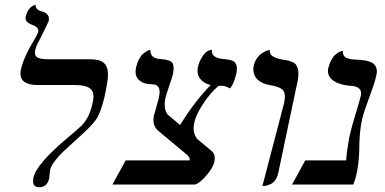

<svg xmlns="http://www.w3.org/2000/svg" viewBox="-20 -766 1597 797"><path d="M145 -602.1Q125 -567.4 125 -546.9Q125 -530.8 139.6 -525.4Q154.3 -520 183.1 -520H353Q394 -520 411.1 -504.9Q428.2 -489.7 428.2 -456.1Q428.2 -428.2 413.1 -360.8Q397.5 -296.9 378.9 -269.8Q360.4 -242.7 292 -182.1Q256.8 -150.4 240.5 -134.8Q224.1 -119.1 208 -98.1Q191.9 -77.1 188 -61Q186.5 -52.7 185.8 -41.3Q185.1 -29.8 184.1 -24.9Q175.3 11.2 143.1 11.2Q117.2 11.2 117.2 -14.2Q117.2 -18.1 119.1 -29.8Q132.3 -87.4 269 -201.2Q303.7 -230 318.4 -244.6Q333 -259.3 344.2 -279.8Q355.5 -300.3 362.8 -332Q368.2 -354.5 368.2 -365.2Q368.2 -389.2 350.3 -401.1Q332.5 -413.1 288.1 -413.1H136.2Q64.9 -413.1 64.9 -460.9Q64.9 -467.3 66.9 -479Q81.1 -534.2 120.1 -597.2Q136.2 -624 138.2 -632.8Q139.2 -634.8 139.2 -638.2Q139.2 -653.8 112.8 -663.1Q85.9 -673.8 85.9 -690.9Q85.9 -691.9 86.4 -694.3Q86.9 -696.8 86.9 -698.2Q89.4 -707.5 92.8 -715.1Q96.2 -722.7 99.9 -727.3Q103.5 -731.9 107.4 -735.6Q111.3 -739.3 115 -741Q118.7 -742.7 121.3 -743.9Q124 -745.1 126 -745.6L127.9 -746.1Q126 -726.6 151.9 -719.2Q183.1 -710.9 183.1 -688Q183.1 -682.1 182.1 -678.2Q181.2 -675.8 164.8 -642.1Q148.4 -608.4 145 -602.1Z M677.7 -289.1 727.5 -247.1Q787.1 -343.8 854.5 -413.1Q829.1 -418.9 814.5 -434.8Q799.8 -450.7 799.8 -472.2Q799.8 -498 818.4 -528.6Q836.9 -559.1 860.4 -559.1Q860.4 -558.6 859.9 -556.9Q859.4 -555.2 859.4 -554.2Q859.4 -524.4 908.7 -521Q919.9 -520 925.8 -519Q931.6 -518.1 940.2 -515.6Q948.7 -513.2 952.9 -509.3Q957 -505.4 960.2 -498.5Q963.4 -491.7 963.4 -481.9Q963.4 -463.9 954.1 -436.5Q944.8 -409.2 934.6 -398.9Q916 -410.2 899.4 -410.2Q891.6 -410.2 886.7 -409.2Q852.1 -380.9 817.9 -326.7Q783.7 -272.5 783.7 -232.9Q783.7 -206.5 799.8 -188L857.4 -140.1Q871.6 -128.9 871.6 -109.9Q871.6 -79.6 840.6 -42.2Q809.6 -4.9 788.6 0H446.8L501.5 -100.1H767.6Q770 -109.9 757.8 -122.1L635.7 -224.1Q616.7 -241.7 616.7 -268.1Q616.7 -273.4 618.7 -285.2L638.7 -356.9Q642.6 -376.5 642.6 -383.8Q642.6 -416 611.8 -416Q579.6 -416 561 -430.2Q542.5 -444.3 542.5 -469.2Q542.5 -473.1 544.4 -484.9Q548.8 -504.4 556.6 -519.3Q564.5 -534.2 572.5 -541.3Q580.6 -548.3 587.9 -552.7Q595.2 -557.1 599.6 -558.1L604.5 -559.1V-556.2Q604.5 -523.9 644.5 -521Q675.8 -518.6 688.2 -511.7Q700.7 -504.9 700.7 -483.9Q700.7 -470.2 696.8 -454.1Q694.3 -443.8 681.6 -407Q668.9 -370.1 666.5 -357.9Q663.6 -346.2 663.6 -332Q663.6 -303.2 677.7 -289.1Z M1069.3 5.9 1158.7 -335.9Q1162.6 -352.1 1162.6 -365.2Q1162.6 -388.2 1147.7 -397.7Q1132.8 -407.2 1098.6 -413.1Q1066.9 -418.5 1049.3 -435.5Q1031.7 -452.6 1031.7 -478Q1031.7 -488.3 1033.7 -494.1Q1037.1 -509.8 1045.2 -522.2Q1053.2 -534.7 1062.3 -541.3Q1071.3 -547.9 1079.8 -552.2Q1088.4 -556.6 1094.2 -557.6L1099.6 -559.1V-556.2Q1099.6 -546.9 1104.5 -539.8Q1109.4 -532.7 1118.9 -528.6Q1128.4 -524.4 1134.5 -522.9Q1140.6 -521.5 1151.4 -519Q1166.5 -516.6 1174.6 -514.9Q1182.6 -513.2 1192.6 -509Q1202.6 -504.9 1207.3 -499.3Q1211.9 -493.7 1215.3 -484.1Q1218.8 -474.6 1218.8 -460.9Q1218.8 -438.5 1210.4 -405.8L1135.7 -50.8Q1131.8 -31.7 1123.3 -19.3Q1114.7 -6.8 1103.8 -2Q1092.8 2.9 1086.2 4.4Q1079.6 5.9 1072.8 5.9Z M1483.4 -272Q1471.2 -221.2 1471.2 -139.2Q1467.8 -50.3 1446.3 0H1192.4L1247.1 -100.1H1417Q1418 -126 1427.2 -181.2Q1432.1 -212.9 1452.6 -281Q1473.1 -349.1 1478 -369.1Q1479 -373 1479 -377.9Q1479 -405.8 1441.4 -409.2Q1394 -412.1 1367.7 -428.7Q1341.3 -445.3 1341.3 -471.2Q1341.3 -479 1342.3 -481.9Q1347.2 -502 1355.2 -516.8Q1363.3 -531.7 1371.3 -538.6Q1379.4 -545.4 1386.7 -549.3Q1394 -553.2 1398.4 -553.7L1403.3 -554.2Q1402.8 -542.5 1407.5 -534.9Q1412.1 -527.3 1422.9 -523.9Q1433.6 -520.5 1442.1 -519.5Q1450.7 -518.6 1465.3 -518.1Q1482.4 -517.1 1494.6 -515.1Q1506.8 -513.2 1519.3 -508.1Q1531.7 -502.9 1538.1 -492.9Q1544.4 -482.9 1544.4 -467.8Q1544.4 -461.9 1541 -448.2Q1534.7 -419.9 1512.5 -360.6Q1490.2 -301.3 1483.4 -272Z"/></svg>

Font: Common Serif
Style: Bold Italic
Weight: 700
Italic angle: -12°
Designer: Philipp H. Poll, Khaled Hosny
Foundry: Stefan Peev, Context Ltd.
Version: Version 1.026